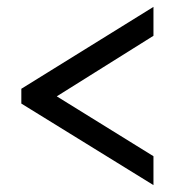

<svg xmlns="http://www.w3.org/2000/svg" viewBox="-20 -637 508 558"><path d="M426 -99 42 -336V-379L426 -617V-533L145 -357L426 -183Z"/></svg>

Font: Noto Serif Lao Condensed Black
Style: Regular
Weight: 900
Width: 3
Designer: Monotype Design Team
Foundry: Monotype Imaging Inc.
Version: Version 2.003; ttfautohint (v1.8.4.7-5d5b)